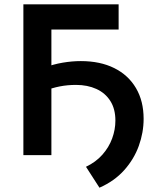

<svg xmlns="http://www.w3.org/2000/svg" viewBox="-20 -720 718 891"><path d="M88.5 0V-700H530.5V-583H218.5V0ZM441.5 151 379 54Q425 32 455.2 -2.2Q485.5 -36.5 500.5 -77.5Q515.5 -118.5 515.5 -160.5Q515.5 -214.5 492 -251.5Q468.5 -288.5 427.2 -307.2Q386 -326 332.5 -326Q293.5 -326 257.5 -319Q221.5 -312 183 -297L182.5 -405Q228 -422 271.2 -429.2Q314.5 -436.5 355 -436.5Q445 -436.5 510.2 -404Q575.5 -371.5 611 -311.2Q646.5 -251 646.5 -168.5Q646.5 -105 624.2 -43.2Q602 18.5 556.5 69.5Q511 120.5 441.5 151Z"/></svg>

Font: Geologica Medium
Style: Regular
Weight: 500
Designer: Sindre Bremnes, Frode Helland
Foundry: Monokrom Skriftforlag AS
Version: Version 1.010;gftools[0.9.28]